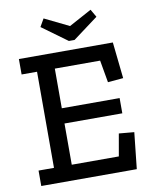

<svg xmlns="http://www.w3.org/2000/svg" viewBox="-91 -900 772 968"><g transform="rotate(-10 295.0 -416.0)"><path d="M334 -696H305L176 -790L199 -830L324 -769L440 -832L463 -792ZM41 0V-79H120V-571H41V-650H522L542 -464L463 -457L443 -571H211V-368H507V-290H211V-79H452L472 -193L550 -186L530 0Z"/></g></svg>

Font: Zilla Slab Medium
Style: Regular
Weight: 500
Designer: Typotheque.com
Foundry: Typotheque type foundry
Version: Version 1.1; 2017